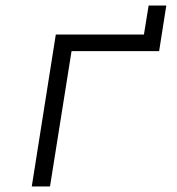

<svg xmlns="http://www.w3.org/2000/svg" viewBox="-20 -675 640 695"><path d="M95 0 182 -550H501L518 -655H582L556 -490H239L161 0Z"/></svg>

Font: NKDuy Mono ExtraLight
Style: Italic
Weight: 200
Italic angle: -9°
Monospace: yes
Designer: NKDuy
Foundry: NKDuy
Version: Version 2.251; ttfautohint (v1.8.4.7-5d5b)